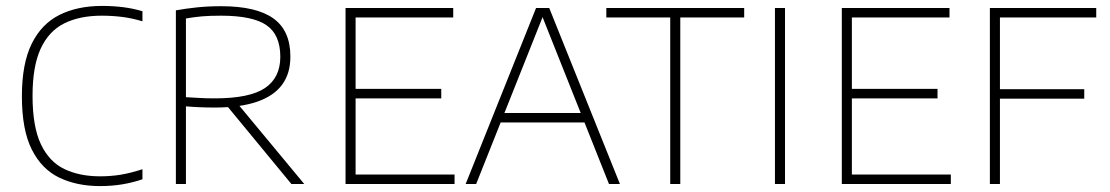

<svg xmlns="http://www.w3.org/2000/svg" viewBox="-20 -622 3751 649"><path d="M318 7Q240 7 180.5 -21.5Q121 -50 87.5 -116.5Q54 -183 54 -297Q54 -406.5 87 -473.8Q120 -541 180.8 -571.5Q241.5 -602 325 -602Q361.5 -602 395.8 -597.8Q430 -593.5 461.5 -584V-550Q426.5 -560.5 392.8 -564.8Q359 -569 324 -569Q249.5 -569 197.2 -543Q145 -517 117.5 -457.5Q90 -398 90 -298Q90 -194 118.2 -134.5Q146.5 -75 197.8 -50.5Q249 -26 318.5 -26Q355 -26 388.2 -31.5Q421.5 -37 461.5 -50V-16Q429.5 -5 394 1Q358.5 7 318 7Z M574.5 0V-587Q607.5 -593 645.2 -597Q683 -601 728 -601Q846.5 -601 904 -559.8Q961.5 -518.5 961.5 -431.5Q962 -374.5 933.8 -336Q905.5 -297.5 848.5 -278Q791.5 -258.5 706 -258.5Q680 -258.5 656 -259.5Q632 -260.5 608.5 -262.5V0ZM965 0 732.5 -282H774.5L1008.5 0ZM705.5 -289.5Q824 -289.5 875.8 -324.5Q927.5 -359.5 927.5 -430Q927.5 -504.5 880.8 -536.8Q834 -569 727 -569Q690.5 -569 663.5 -566.8Q636.5 -564.5 608.5 -559.5V-293.5Q636 -292 656 -290.8Q676 -289.5 705.5 -289.5Z M1148 0V-595H1512V-563H1182V-32H1516.5V0ZM1172 -289.5V-321.5H1471.5V-289.5Z M1554 0 1792 -595H1836.5L2075.5 0H2038.5L1809 -576.5H1819L1589.5 0ZM1660.5 -208 1670 -240H1959L1968 -208Z M2245.5 0V-563H2029.5V-595H2495.5V-563H2279.5V0Z M2599.5 0V-595H2633.5V0Z M2825.5 0V-595H3189.5V-563H2859.5V-32H3194V0ZM2849.5 -289.5V-321.5H3149V-289.5Z M3326 0V-595H3685.5V-563H3360V0ZM3354.5 -288.5V-320.5H3645V-288.5Z"/></svg>

Font: Encode Sans SC Thin
Style: Regular
Weight: 250
Designer: Multiple Designers
Foundry: Impallari Type
Version: Version 3.002